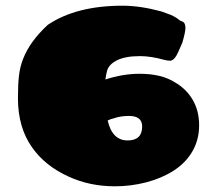

<svg xmlns="http://www.w3.org/2000/svg" viewBox="-20 -643 761 674"><path d="M221 -23Q139 -60 93 -125Q43 -195 43 -298Q43 -345 46.5 -376.5Q50 -408 61 -436Q85 -498 148 -556Q248 -623 410 -623Q472 -623 546 -603L579 -591Q599 -582 609 -573Q611 -572 613 -570.5Q615 -569 619 -568Q631 -564 631 -545Q631 -531 620 -493L605 -459Q594 -434 580 -430H575Q568 -430 556 -433Q510 -446 471 -446Q418 -446 388 -430Q362 -416 356 -395Q352 -380 350 -364Q411 -384 470 -384Q547 -384 594 -354Q634 -331 656.5 -292.5Q679 -254 679 -203Q679 -152 655 -111Q631 -70 588 -43Q547 -17 493.5 -3Q440 11 383 11Q295 11 221 -23ZM479 -199Q479 -236 433 -236Q403 -236 381 -228Q367 -225 358 -220Q374 -150 428 -150Q479 -150 479 -199Z"/></svg>

Font: Sigmar One
Style: Regular
Weight: 400
Designer: Vernon Adams
Foundry: Vernon Adams
Version: Version 2.000